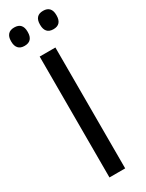

<svg xmlns="http://www.w3.org/2000/svg" viewBox="-216 -846 669 879"><g transform="rotate(-30 118.0 -406.5)"><path d="M159.4 0H76.3V-639H159.4ZM41.4 -715.7Q19.8 -715.7 8.9 -728Q-2.1 -740.2 -2.1 -762.9V-766.3Q-2.1 -788.7 8.9 -800.7Q19.8 -812.8 41.4 -812.8Q63.8 -812.8 74.6 -800.7Q85.3 -788.7 85.3 -766.3V-762.9Q85.3 -740.2 74.6 -728Q63.8 -715.7 41.4 -715.7ZM194.2 -715.7Q172.2 -715.7 161.4 -728Q150.7 -740.2 150.7 -762.9V-766.3Q150.7 -788.7 161.4 -800.7Q172.2 -812.8 194.2 -812.8Q216 -812.8 226.8 -800.7Q237.5 -788.7 237.5 -766.3V-762.9Q237.5 -740.2 226.8 -728Q216 -715.7 194.2 -715.7Z"/></g></svg>

Font: Anek Latin Medium
Style: Regular
Weight: 500
Designer: Yesha Goshar
Foundry: Ek Type
Version: Version 1.003